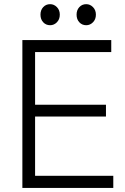

<svg xmlns="http://www.w3.org/2000/svg" viewBox="-20 -924 614 944"><path d="M90 0V-727H527V-668H152.5V-409H501V-351H152.5V-59.5H537V0ZM226.5 -800Q206 -800 192.5 -814.5Q179 -829 179 -852Q179 -874.5 192.5 -889Q206 -903.5 226.5 -903.5Q245.5 -903.5 259.8 -889Q274 -874.5 274 -852Q274 -829 259.8 -814.5Q245.5 -800 226.5 -800ZM404 -800Q383.5 -800 370 -814.5Q356.5 -829 356.5 -852Q356.5 -874.5 370 -889Q383.5 -903.5 404 -903.5Q423 -903.5 437.2 -889Q451.5 -874.5 451.5 -852Q451.5 -829 437.2 -814.5Q423 -800 404 -800Z"/></svg>

Font: Spline Sans Light
Style: Regular
Weight: 300
Designer: Eben Sorkin, Mirko Velimirovic
Foundry: Sorkin Type
Version: Version 1.000; ttfautohint (v1.8.3)